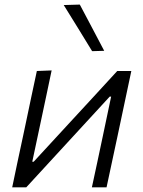

<svg xmlns="http://www.w3.org/2000/svg" viewBox="-20 -798 611 818"><path d="M32 0Q43.5 -56 54.5 -107.5Q65.5 -158.5 78.5 -219.5L89 -269Q102.5 -334 113.8 -387Q125 -440 137 -495.5L200 -498Q188.5 -444.5 178 -393.5Q167 -342 154 -280.5L117.5 -109H123.5L282 -281Q330 -333 380 -387.2Q430 -441.5 479.5 -495.5H539.5Q527.5 -439.5 516.5 -387Q505.5 -334.5 491.5 -269L481 -219.5Q468 -159 457 -107.5Q446 -55.5 434 0H371.5Q383 -54.5 394 -104.5Q404.5 -154.5 417 -213L453.5 -386.5H447.5L292.5 -218Q193 -110.5 92 0ZM372.5 -580Q343 -629 312.5 -678Q282 -727 251.5 -776.5L320 -778.5Q346 -729.5 372 -680.2Q398 -631 424 -581.5Z"/></svg>

Font: Heraclito Light
Style: Italic
Weight: 300
Italic angle: -12°
Designer: Kostas Bartsokas (font) & Cristiano Sobral (main changes)
Foundry: Kostas Bartsokas (font) & Cristiano Sobral (main changes)
Version: Version 1.00;July 8, 2020;FontCreator 13.0.0.2655 64-bit